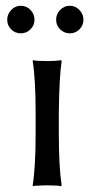

<svg xmlns="http://www.w3.org/2000/svg" viewBox="-20 -640 317 663"><path d="M221.2 -620.1Q240.2 -620.1 254.2 -605.7Q268.1 -591.3 268.1 -571.8Q268.1 -552.2 254.4 -538.6Q240.7 -524.9 221.2 -524.9Q201.7 -524.9 187.7 -538.6Q173.8 -552.2 173.8 -571.8Q173.8 -591.3 187.7 -605.7Q201.7 -620.1 221.2 -620.1ZM51.8 -620.1Q71.3 -620.1 85.2 -605.7Q99.1 -591.3 99.1 -571.8Q99.1 -552.2 85.2 -538.6Q71.3 -524.9 51.8 -524.9Q32.2 -524.9 18.6 -538.6Q4.9 -552.2 4.9 -571.8Q4.9 -591.3 18.8 -605.7Q32.7 -620.1 51.8 -620.1ZM103 -250Q103 -366.2 92.8 -429.2L94.2 -432.1Q107.9 -429.2 143.1 -429.2Q158.2 -429.2 170.2 -429.9Q182.1 -430.7 186.5 -431.6L190.9 -432.1L192.9 -429.2Q184.6 -376.5 183.1 -250V-179.2Q183.1 -63.5 192.9 0L190.9 2.9Q177.2 0 143.1 0Q127.4 0 115.2 1Q103 1 98.6 2L94.2 2.9L92.8 0Q103 -63.5 103 -179.2Z"/></svg>

Font: Linux Biolinum
Style: Regular
Weight: 400
Designer: Philipp H. Poll
Foundry: Philipp H. Poll
Version: Version 0.6.4